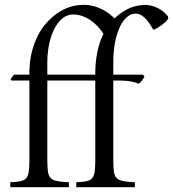

<svg xmlns="http://www.w3.org/2000/svg" viewBox="-20 -780 721 800"><path d="M39.1 -21.5Q59.6 -22.9 72 -26.9Q84.5 -30.8 91.3 -40.5Q98.1 -50.3 100.3 -67.9Q102.5 -85.4 102.5 -114.3V-444.3H27.3L24.4 -450.7L38.1 -468.8H102.5V-475.6Q102.5 -522.5 112.1 -561.3Q121.6 -600.1 137.5 -631.1Q153.3 -662.1 174.3 -685.3Q195.3 -708.5 218.3 -724.4Q241.2 -740.2 264.9 -748.8Q288.6 -757.3 309.6 -758.8Q341.8 -762.7 373.3 -753.7Q404.8 -744.6 431.2 -725.6Q438 -720.2 444.6 -714.8Q451.2 -709.5 457 -703.1Q480.5 -726.1 510.3 -741.5Q540 -756.8 573.2 -758.8Q590.3 -760.7 606.2 -757.3Q622.1 -753.9 635.7 -747.3Q649.4 -740.7 660.6 -731.4Q671.9 -722.2 679.7 -711.9Q679.7 -710.9 680.2 -709Q680.7 -707 681.2 -703.1Q679.2 -698.2 671.6 -690.9Q664.1 -683.6 654.8 -676.5Q645.5 -669.4 635.7 -663.6Q626 -657.7 618.7 -656.2Q611.3 -668.9 603.3 -681.2Q595.2 -693.4 585.9 -702.9Q576.7 -712.4 566.2 -718Q555.7 -723.6 543.5 -723.1Q524.9 -722.7 508.3 -708.3Q491.7 -693.8 479.2 -667.5Q466.8 -641.1 459.5 -604Q452.1 -566.9 452.1 -521V-468.8H575.2Q577.1 -466.8 578.9 -465.1Q580.6 -463.4 582 -460.9Q579.6 -455.6 573 -446Q566.4 -436.5 558.1 -431.2Q545.4 -437 525.6 -440.7Q505.9 -444.3 481 -444.3H452.1V-113.8Q452.1 -85.4 454.1 -68.1Q456.1 -50.8 463.4 -41.3Q470.7 -31.7 484.9 -27.6Q499 -23.4 523.9 -21.5L542 -21V0H297.9V-21L314 -21.5Q334.5 -22.9 346.7 -26.6Q358.9 -30.3 365.7 -40Q372.6 -49.8 374.8 -67.4Q377 -85 377 -114.3V-444.3H177.2V-113.8Q177.2 -85 179.4 -67.6Q181.6 -50.3 189 -40.8Q196.3 -31.2 210.7 -27.3Q225.1 -23.4 249 -21.5L267.1 -21V0H22.9V-21ZM377 -468.8V-475.6Q377 -517.6 384.8 -559.3Q392.6 -601.1 411.1 -639.2Q401.4 -654.8 387.7 -669.4Q374 -684.1 357.7 -695.3Q341.3 -706.5 322.8 -713.1Q304.2 -719.7 285.2 -719.7Q258.3 -719.7 238 -701.7Q217.8 -683.6 204.1 -655Q190.4 -626.5 183.8 -591.1Q177.2 -555.7 177.2 -521V-468.8Z"/></svg>

Font: Varendra
Style: Regular
Weight: 400
Designer: Jacob Thomas
Foundry: Bangla Type Foundry
Version: Version 1.008